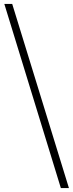

<svg xmlns="http://www.w3.org/2000/svg" viewBox="-20 -783 372 975"><path d="M289 172 2 -763H42L330 172Z"/></svg>

Font: Source Han Serif SC ExtraLight
Style: Regular
Weight: 250
Designer: Ryoko NISHIZUKA  (kana & ideographs); Frank Grießhammer (Latin, Greek & Cyrillic); Wenlong ZHANG  (bopomofo); Sandoll Co
Foundry: Adobe Systems Incorporated
Version: Version 1.001 October 20, 2017